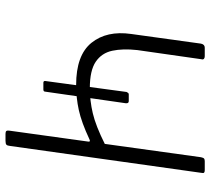

<svg xmlns="http://www.w3.org/2000/svg" viewBox="-54 -728 782 715"><g transform="rotate(90 337.5 -371.0)"><path d="M297 -263Q186 -263 140 -320Q94 -377 107 -468L143 -728Q146 -742 158 -742H190Q196 -742 199.5 -739Q203 -736 201 -729L167 -491Q161 -437 169.5 -397.5Q178 -358 210.5 -336Q243 -314 309 -314Q355 -314 402 -325Q449 -336 517 -370L508 -308Q509 -318 498 -312Q436 -283 390.5 -273Q345 -263 297 -263ZM289 -141Q282 -141 282 -147L323 -451Q325 -454 326.5 -456.5Q328 -459 332 -459H357Q366 -459 365 -448L322 -149Q322 -141 314 -141ZM479 0Q471 0 468.5 -3Q466 -6 467 -14L566 -728Q568 -737 571 -739.5Q574 -742 581 -742H614Q621 -742 623.5 -739.5Q626 -737 624 -728L524 -17Q523 -7 519.5 -3.5Q516 0 505 0Z"/></g></svg>

Font: Libre Franklin ExtraLight
Style: Italic
Weight: 250
Italic angle: -8°
Designer: Pablo Impallari, Rodrigo Fuenzalida, Nhung Nguyen
Foundry: Impallari Type
Version: Version 3.000